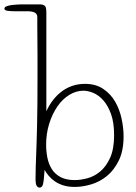

<svg xmlns="http://www.w3.org/2000/svg" viewBox="-100 -838 615 870"><path d="M110 -334Q138 -394 183 -426Q228 -458 285 -458Q334 -458 368 -435Q402 -412 422 -377Q442 -342 451 -300Q460 -258 460 -220Q460 -155 438.5 -111Q417 -67 384.5 -40.5Q352 -14 313 -2.5Q274 9 239 9Q209 9 187 2Q165 -5 149 -16Q133 -27 121.5 -40.5Q110 -54 102 -68Q99 -20 95 -4Q91 12 80 12Q61 12 61 -24Q61 -57 62 -84Q63 -111 64 -138.5Q65 -166 66 -197.5Q67 -229 68 -270.5Q69 -312 69.5 -367.5Q70 -423 70 -498Q70 -538 70 -578Q70 -618 69.5 -653.5Q69 -689 69 -717Q69 -745 69 -760Q69 -775 57.5 -781Q46 -787 24 -787H-34Q-51 -787 -65.5 -789Q-80 -791 -80 -799Q-80 -806 -69 -810Q-58 -814 -44.5 -815.5Q-31 -817 -19.5 -817.5Q-8 -818 -6 -818H84Q93 -818 101.5 -813Q110 -808 110 -782ZM109 -182Q109 -153 114.5 -124.5Q120 -96 134 -73Q148 -50 173.5 -36Q199 -22 239 -22Q264 -22 295 -30Q326 -38 353 -60Q380 -82 398.5 -122Q417 -162 417 -225Q417 -283 403 -321.5Q389 -360 368 -383.5Q347 -407 323 -417Q299 -427 278 -427Q245 -427 214 -408Q183 -389 160 -355.5Q137 -322 123 -277.5Q109 -233 109 -182Z"/></svg>

Font: Life Savers
Style: Regular
Weight: 400
Designer: Pablo Impallari, Rodrigo Fuenzalida, Brenda Gallo
Foundry: Pablo Impallari, Rodrigo Fuenzalida, Brenda Gallo
Version: Version 3.001; ttfautohint (v0.95) -l 8 -r 50 -G 200 -x 14 -